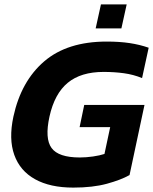

<svg xmlns="http://www.w3.org/2000/svg" viewBox="-20 -843 696 873"><path d="M415 -714 439 -823H556L532 -714ZM313 10Q208 10 139.5 -28Q71 -66 45 -138.5Q19 -211 41 -313Q76 -474 181 -564Q286 -654 465 -654Q524 -654 570 -647Q616 -640 656 -626L626 -488Q587 -504 543.5 -510Q500 -516 451 -516Q348 -516 288 -466.5Q228 -417 205 -313Q183 -213 214.5 -170Q246 -127 343 -127Q372 -127 403 -131.5Q434 -136 455 -143L481 -265H342L363 -366H637L569 -47Q530 -25 466 -7.5Q402 10 313 10Z"/></svg>

Font: Kanit SemiBold
Style: Italic
Weight: 600
Italic angle: -12°
Designer: Katatrad Team
Foundry: CadsonDemak
Version: Version 2.000; ttfautohint (v1.8.3)